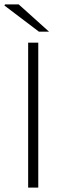

<svg xmlns="http://www.w3.org/2000/svg" viewBox="-31 -853 291 873"><path d="M97 0V-659H143V0ZM146 -709 -11 -828 -8 -833H54L192 -709Z"/></svg>

Font: Mada Light
Style: Regular
Weight: 300
Designer: Khaled Hosny
Version: Version 1.5